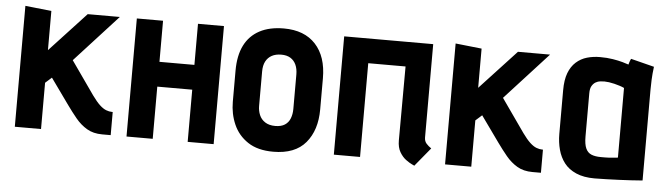

<svg xmlns="http://www.w3.org/2000/svg" viewBox="-39 -652 2829 810"><g transform="rotate(5 1375.0 -247.5)"><path d="M358 -160 259 -301 441 -500H305L151 -334V-500L40 -512V0H151V-196L178 -220L256 -111Q276 -83 297 -57.5Q318 -32 345 -16Q372 0 410 0H446V-98H443Q431 -98 418 -103Q405 -108 390.5 -121.5Q376 -135 358 -160Z M772 -326H624V-500H513V0H624V-221H772V0H882V-500H772Z M1317 -185V-317Q1317 -409 1269.5 -460.5Q1222 -512 1135 -512Q1074 -512 1032 -489.5Q990 -467 968.5 -424Q947 -381 947 -317V-185Q947 -134 966.5 -89.5Q986 -45 1027.5 -17.5Q1069 10 1135 10Q1227 10 1272 -43.5Q1317 -97 1317 -185ZM1204 -323V-177Q1204 -155 1197 -137Q1190 -119 1174.5 -109Q1159 -99 1134 -99Q1108 -99 1091 -110Q1074 -121 1066.5 -139Q1059 -157 1059 -177V-323Q1059 -349 1068 -366Q1077 -383 1093.5 -392Q1110 -401 1134 -401Q1157 -401 1172.5 -391.5Q1188 -382 1196 -364.5Q1204 -347 1204 -323Z M1768 -106V-501H1391V0H1502V-397H1660L1659 -84Q1659 -54 1670.5 -34.5Q1682 -15 1697 -4Q1712 7 1723 12Q1734 17 1733 17L1798 -62Q1786 -70 1777 -80Q1768 -90 1768 -106Z M2180 -160 2081 -301 2263 -500H2127L1973 -334V-500L1862 -512V0H1973V-196L2000 -220L2078 -111Q2098 -83 2119 -57.5Q2140 -32 2167 -16Q2194 0 2232 0H2268V-98H2265Q2253 -98 2240 -103Q2227 -108 2212.5 -121.5Q2198 -135 2180 -160Z M2704 -487 2605 -512Q2601 -504 2598.5 -495.5Q2596 -487 2596 -487Q2588 -490 2570.5 -495Q2553 -500 2528.5 -504Q2504 -508 2474 -508Q2445 -508 2419 -500.5Q2393 -493 2373 -475Q2353 -457 2342 -428Q2331 -399 2331 -355V-170Q2331 -135 2339.5 -103.5Q2348 -72 2366.5 -48Q2385 -24 2417 -10Q2449 4 2495 4Q2518 4 2545 3Q2572 2 2599.5 1Q2627 0 2649 -1.5Q2671 -3 2684.5 -4Q2698 -5 2698 -5V-390Q2698 -407 2699 -431.5Q2700 -456 2704 -487ZM2442 -169V-352Q2442 -372 2448.5 -383Q2455 -394 2464.5 -399.5Q2474 -405 2484 -406Q2494 -407 2502 -407Q2510 -407 2521 -405.5Q2532 -404 2544 -401Q2556 -398 2567 -394.5Q2578 -391 2586 -387V-92Q2576 -91 2567 -90Q2558 -89 2549 -88.5Q2540 -88 2531 -88Q2522 -88 2514 -88Q2490 -88 2474 -94.5Q2458 -101 2450 -118.5Q2442 -136 2442 -169Z"/></g></svg>

Font: Advent Pro
Style: Regular
Weight: 400
Designer: VivaRado, Andreas Kalpakidis
Foundry: VivaRado, Andreas Kalpakidis
Version: Version 3.000